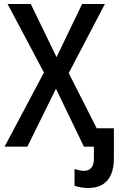

<svg xmlns="http://www.w3.org/2000/svg" viewBox="-20 -734 606 961"><path d="M421 207Q401 207 383 203.5Q365 200 353 196V112Q363 115 375 118Q387 121 400 121Q416 121 427 114.5Q438 108 444 94.5Q450 81 450 58V0H400L260 -290L117 0H3L200 -371L18 -714H134L263 -448L391 -714H505L324 -368L464 -92H550V60Q550 106 536 139Q522 172 493.5 189.5Q465 207 421 207Z"/></svg>

Font: Noto Sans Display SemiCondensed Medium
Style: Regular
Weight: 500
Width: 4
Designer: Monotype Design Team
Foundry: Monotype Imaging Inc.
Version: Version 2.003